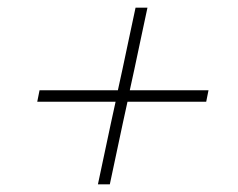

<svg xmlns="http://www.w3.org/2000/svg" viewBox="-20 -545 620 500"><path d="M235 -65Q244 -107.5 252.8 -148.8Q261.5 -190 269 -225L281 -280H77L83 -310H287L299 -365Q306.5 -400.5 315.2 -441.5Q324 -482.5 333 -525H364Q355 -482.5 346.2 -441.5Q337.5 -400.5 330 -365L318 -310H523L517 -280H312L300 -225Q292.5 -190 283.8 -148.8Q275 -107.5 266 -65Z"/></svg>

Font: Commissioner Thin
Style: Italic
Weight: 100
Italic angle: -12°
Designer: Kostas Bartsokas
Foundry: Kostas Bartsokas
Version: Version 1.000; ttfautohint (v1.8.3)